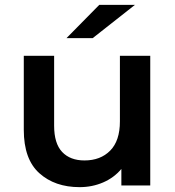

<svg xmlns="http://www.w3.org/2000/svg" viewBox="-20 -764 721 791"><path d="M308 7Q206 7 142 -50.5Q78 -108 78 -229V-534H203V-246Q203 -173 236 -138Q269 -103 328 -103Q394 -103 434 -143.5Q474 -184 474 -264V-534H599V0H480V-68Q450 -32 405 -12.5Q360 7 308 7ZM254 -607 389 -744H536L362 -607Z"/></svg>

Font: Montserrat SemiBold
Style: Regular
Weight: 600
Designer: Julieta Ulanovsky
Foundry: Julieta Ulanovsky
Version: Version 9.000; ttfautohint (v1.8.4.7-5d5b)